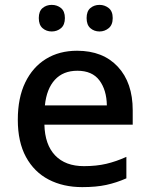

<svg xmlns="http://www.w3.org/2000/svg" viewBox="-20 -757 614 787"><path d="M296 -549Q402 -549 463 -483.5Q524 -418 524 -305V-246H162Q164 -164 206 -120Q248 -76 324 -76Q375 -76 415.5 -85.5Q456 -95 498 -114V-26Q457 -8 415.5 1Q374 10 317 10Q239 10 179.5 -21Q120 -52 86.5 -113.5Q53 -175 53 -266Q53 -356 83.5 -419Q114 -482 168.5 -515.5Q223 -549 296 -549ZM297 -467Q239 -467 205 -430Q171 -393 164 -325H418Q417 -388 387.5 -427.5Q358 -467 297 -467ZM139 -683Q139 -711 154.5 -724Q170 -737 192 -737Q214 -737 230 -724Q246 -711 246 -683Q246 -655 230 -641.5Q214 -628 192 -628Q170 -628 154.5 -641.5Q139 -655 139 -683ZM335 -683Q335 -711 350.5 -724Q366 -737 388 -737Q409 -737 425.5 -724Q442 -711 442 -683Q442 -655 425.5 -641.5Q409 -628 388 -628Q366 -628 350.5 -641.5Q335 -655 335 -683Z"/></svg>

Font: Noto Sans Thai Looped Medium
Style: Regular
Weight: 500
Designer: Sasikarn Vongin, Ben Mitchell
Foundry: The Fontpad Ltd
Version: Version 1.001; ttfautohint (v1.8.4.7-5d5b)